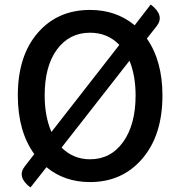

<svg xmlns="http://www.w3.org/2000/svg" viewBox="-20 -794 794 851"><path d="M115 37Q53 -10 90 -57L132 -111Q59 -212 59 -371Q59 -546 147 -648Q235 -750 379 -750Q495 -750 577 -682L648 -774Q711 -726 675 -679L631 -623Q700 -524 700 -371Q700 -195 611 -91Q522 13 379 13Q266 13 186 -53ZM178 -371Q178 -278 208 -209L509 -595Q457 -649 379 -649Q287 -649 232 -574Q178 -500 178 -371ZM379 -88Q471 -88 526 -165Q581 -242 581 -371Q581 -458 554 -525L253 -140Q305 -88 379 -88Z"/></svg>

Font: Swei Half Moon CJK SC
Style: Medium
Weight: 500
Version: Version 2.071